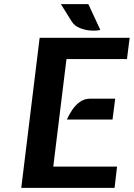

<svg xmlns="http://www.w3.org/2000/svg" viewBox="-20 -910 648 930"><path d="M83 0 172 -727H608L595 -624H302L238 -103H547L535 0ZM304 -331Q313.5 -353 329 -376.5Q344.5 -400 366.2 -416Q388 -432 417 -432H538L525 -331ZM466 -765Q448.5 -760.5 420.8 -762Q393 -763.5 366.5 -774.2Q340 -785 326 -808L275 -890H408Z"/></svg>

Font: Expletus Sans
Style: Bold Italic
Weight: 700
Italic angle: -7°
Version: Version 7.500